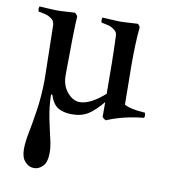

<svg xmlns="http://www.w3.org/2000/svg" viewBox="-80 -504 768 850"><g transform="rotate(10 304.0 -78.5)"><path d="M28.8 -433.1Q46.4 -432.1 64 -431.2Q81.5 -430.2 91.8 -429.7Q102.1 -429.2 110.8 -429.2Q118.2 -429.2 127.9 -429.7Q137.7 -430.2 154.5 -431.2Q171.4 -432.1 187 -433.1Q195.8 -430.2 201.2 -418Q196.8 -356.4 195.8 -154.8Q195.8 -106.9 221.7 -76.9Q247.6 -46.9 276.9 -46.9Q325.2 -46.9 389.2 -104Q389.2 -252.4 384.8 -362.8Q384.8 -371.6 381.3 -378.4Q377.9 -385.3 370.8 -390.1Q363.8 -395 358.2 -398.2Q352.5 -401.4 341.8 -404.1Q331.1 -406.7 326.7 -407.5Q322.3 -408.2 312 -410.2Q310.1 -418 310.1 -421.9Q310.1 -425.3 312 -433.1Q329.1 -432.1 346.9 -431.2Q364.7 -430.2 375 -429.7Q385.3 -429.2 394 -429.2Q401.4 -429.2 411.1 -429.7Q420.9 -430.2 437.7 -431.2Q454.6 -432.1 470.2 -433.1Q472.7 -431.6 474.4 -430.4Q476.1 -429.2 477.3 -427.5Q478.5 -425.8 479 -425Q479.5 -424.3 480.5 -421.6Q481.4 -418.9 481.9 -418Q475.1 -357.9 475.1 -246.1Q475.1 -222.7 476.1 -167.5Q477.1 -112.3 477.1 -70.8Q504.9 -54.7 570.8 -50.8Q573.2 -38.6 573.2 -38.1Q573.2 -35.2 570.8 -27.8Q478.5 -19 405.8 12.2Q393.1 6.8 389.2 -1V-66.9Q356 -26.4 326.4 -7.1Q296.9 12.2 252.9 12.2Q214.4 12.2 190.2 -2.4Q166 -17.1 152.8 -58.1H147Q148.4 -2 158.4 47.4Q168.5 96.7 177.2 132.8Q186 168.9 186 195.8Q186 239.7 168.2 257.8Q150.4 275.9 128.9 275.9Q106 275.9 88.4 256.8Q70.8 237.8 70.8 200.2Q70.8 168.5 79.6 124.8Q88.4 81.1 97.7 19.3Q106.9 -42.5 107.9 -116.2L103 -362.8Q102.1 -371.6 98.9 -378.4Q95.7 -385.3 88.6 -390.1Q81.5 -395 75.7 -398.2Q69.8 -401.4 59.1 -404.1Q48.3 -406.7 43.9 -407.5Q39.6 -408.2 28.8 -410.2Q26.9 -418 26.9 -421.9Q26.9 -425.3 28.8 -433.1Z"/></g></svg>

Font: Jacques Francois
Style: Regular
Weight: 400
Designer: Manvel Shmavonyan, Alexei Vanyashin
Foundry: Cyreal (www.cyreal.org)
Version: Version 1.003